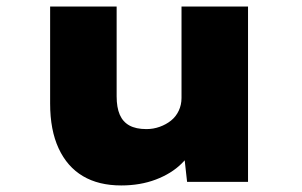

<svg xmlns="http://www.w3.org/2000/svg" viewBox="-20 -555 921 586"><path d="M350 11Q281 11 233 -17.5Q185 -46 159 -102Q133 -158 133 -239V-535H336V-261Q336 -227 345.5 -205Q355 -183 375 -172Q395 -161 427 -161Q448 -161 467.5 -168Q487 -175 502 -187Q517 -199 525.5 -217Q534 -235 534 -256V-535H737V0H551L539 -108L577 -120Q565 -86 534 -55.5Q503 -25 455.5 -7Q408 11 350 11Z"/></svg>

Font: Lexend Giga Black
Style: Regular
Weight: 900
Designer: Bonnie Shaver-Troup, Thomas Jockin
Foundry: Lexend
Version: Version 1.007